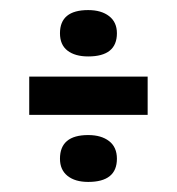

<svg xmlns="http://www.w3.org/2000/svg" viewBox="-20 -490 351 381"><path d="M155 -378Q129 -378 114 -389.5Q99 -401 99 -424Q99 -470 155 -470Q181 -470 196.5 -458Q212 -446 212 -424Q212 -378 155 -378ZM38 -262V-338H273V-262ZM155 -129Q129 -129 114 -141Q99 -153 99 -175Q99 -222 155 -222Q181 -222 196.5 -210Q212 -198 212 -175Q212 -129 155 -129Z"/></svg>

Font: Bricolage Grotesque 96pt Condensed
Style: Regular
Weight: 400
Width: 3
Designer: Mathieu Triay
Foundry: Atelier Triay
Version: Version 1.001; ttfautohint (v1.8.4.7-5d5b);gftools[0.9.33.de